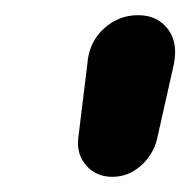

<svg xmlns="http://www.w3.org/2000/svg" viewBox="-20 -723 251 253"><path d="M128 -490Q107 -490 94 -504.5Q81 -519 83 -540L95 -638Q97 -667 116.5 -685Q136 -703 162 -703Q187 -703 201 -685Q215 -667 209 -638L187 -540Q182 -519 165.5 -504.5Q149 -490 128 -490Z"/></svg>

Font: Winky Sans Medium
Style: Italic
Weight: 500
Italic angle: -8.97852°
Designer: Simon Atzbach
Foundry: typofactur
Version: Version 1.205